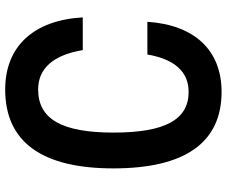

<svg xmlns="http://www.w3.org/2000/svg" viewBox="-87 -770 874 740"><g transform="rotate(-90 350.0 -400.0)"><path d="M366 17C526 17 624 -87 636 -269H510C492 -165 444 -110 366 -110C258 -110 209 -202 209 -400C209 -598 261 -690 375 -690C457 -690 508 -631 527 -518H653C642 -709 540 -817 375 -817C174 -817 71 -677 71 -400C71 -123 171 17 366 17Z"/></g></svg>

Font: Martian Mono Std Md
Style: Regular
Weight: 500
Monospace: yes
Designer: Roman Shamin
Foundry: Evil Martians
Version: Version 1.000